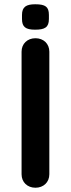

<svg xmlns="http://www.w3.org/2000/svg" viewBox="-20 -879 332 899"><path d="M211 -63V-637C211 -674 184 -700 146 -700C108 -700 81 -674 81 -637V-63C81 -26 108 0 146 0C184 0 211 -26 211 -63ZM209 -790V-809C209 -847 193 -859 145 -859C103 -859 83 -847 83 -809V-790C83 -753 100 -740 144 -740C190 -740 209 -751 209 -790Z"/></svg>

Font: Hotpoint
Style: Bold
Weight: 700
Designer: Andrew Paglinawan, Luciano Perondi, Riccardo Olocco
Foundry: CAST Cooperativa Anonima Servizi Tipografici
Version: Version 1.000;PS 2.1;hotconv 16.6.51;makeotf.lib2.5.65220